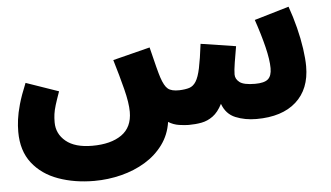

<svg xmlns="http://www.w3.org/2000/svg" viewBox="-51 -601 1579 917"><g transform="rotate(-5 738.0 -142.0)"><path d="M366 232Q272 232 194 204Q116 176 70 117Q24 58 24 -33Q24 -61 28 -92Q32 -123 43.5 -164Q55 -205 79 -263L235 -209Q221 -170 213.5 -145.5Q206 -121 203.5 -102.5Q201 -84 201 -63Q201 -8 244.5 28Q288 64 371 64Q460 64 511.5 28Q563 -8 563 -82Q563 -125 546 -192Q529 -259 506 -335L684 -380Q698 -322 707.5 -285.5Q717 -249 722 -234Q736 -191 753.5 -177Q771 -163 808 -164Q837 -165 856 -171Q875 -177 888 -197.5Q901 -218 910 -260.5Q919 -303 928 -376L1096 -350Q1089 -310 1083 -273Q1077 -236 1077 -216Q1077 -194 1097 -178.5Q1117 -163 1171 -163Q1215 -163 1233 -178.5Q1251 -194 1251 -231Q1251 -271 1236 -332.5Q1221 -394 1196 -467L1362 -516Q1380 -466 1393.5 -412.5Q1407 -359 1414 -310Q1421 -261 1421 -225Q1421 -116 1353.5 -55.5Q1286 5 1163 5Q1108 5 1063 -13.5Q1018 -32 1000 -82Q980 -43 954.5 -24.5Q929 -6 900 -0.5Q871 5 838 5Q820 5 792.5 1Q765 -3 741 -18Q732 43 697.5 90Q663 137 611 168.5Q559 200 495.5 216Q432 232 366 232Z"/></g></svg>

Font: Noto Sans Arabic Blk
Style: Regular
Weight: 900
Designer: Monotype Design Team, Nadine Chahine, Nizar Qandah and Khaled Hosny
Foundry: Monotype Imaging Inc.
Version: Version 2.012; ttfautohint (v1.8.4.7-5d5b)